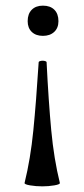

<svg xmlns="http://www.w3.org/2000/svg" viewBox="-20 -385 298 680"><path d="M187 -310Q187 -286 172 -272Q157 -258 132 -258Q107 -258 92.5 -272Q78 -286 78 -310Q78 -336 92.5 -350.5Q107 -365 132 -365Q158 -365 172.5 -350.5Q187 -336 187 -310ZM130 275Q107 275 86.5 271.5Q66 268 67 263Q88 178 98 77.5Q108 -23 117 -165Q117 -167 121.5 -168.5Q126 -170 131 -170Q136 -170 140.5 -168.5Q145 -167 145 -165Q152 -25 161.5 76.5Q171 178 192 263Q193 268 172.5 271.5Q152 275 130 275Z"/></svg>

Font: Cormorant SC SemiBold
Style: Regular
Weight: 600
Designer: Christian Thalmann (Catharsis Fonts)
Version: Version 3.000